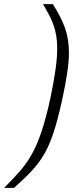

<svg xmlns="http://www.w3.org/2000/svg" viewBox="-92 -763 408 933"><path d="M-72 150H-24C112 28 154 -23 210 -278C232 -378 243 -453 243 -506C243 -603 215 -661 165 -743H117C158 -672 186 -624 186 -527C186 -471 176 -399 155 -296C95 -15 39 37 -72 150Z"/></svg>

Font: Saira UNSAM Light Italic
Style: Regular
Weight: 300
Italic angle: -12°
Designer: Hector Gatti with collaboration of the Omnibus-Type team
Foundry: Omnibus-Type
Version: Version 0.072;PS 000.072;hotconv 1.0.88;makeotf.lib2.5.64775